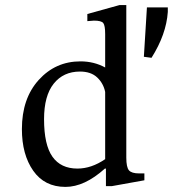

<svg xmlns="http://www.w3.org/2000/svg" viewBox="-20 -726 679 754"><path d="M547 -18 419 5H396V-64H392Q312 8 237 8Q155 8 110.5 -55.5Q66 -119 66 -219Q66 -339 132 -412Q198 -485 296 -485Q349 -485 393 -461V-592Q393 -626 385.5 -635.5Q378 -645 349 -645Q323 -643 323 -643V-671L449 -706H476V-107Q476 -69 486.5 -57Q497 -45 526 -45H547ZM393 -101V-365Q386 -399 361.5 -422Q337 -445 294 -445Q229 -445 191 -397.5Q153 -350 153 -258Q153 -157 186 -110.5Q219 -64 284 -64Q339 -64 393 -101ZM545 -503 557 -697H639V-679Q633 -591 575 -499Z"/></svg>

Font: myMathFont
Style: Regular
Weight: 400
Designer: Ross Mills, John Hudson & Paul Hanslow, Tiro Typeworks Ltd; with prior portions MicroPress Inc., and Coen Hoffman. Math 
Foundry: Tiro Typeworks Ltd
Version: Version 2.13 b171